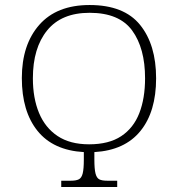

<svg xmlns="http://www.w3.org/2000/svg" viewBox="-20 -745 709 765"><path d="M224 0V-25H263Q283 -25 294 -30.5Q305 -36 309.5 -54Q314 -72 314 -109V-139Q192 -146 129.5 -223.5Q67 -301 67 -434Q67 -567 136.5 -646Q206 -725 337 -725Q474 -725 538 -646Q602 -567 602 -433Q602 -300 539.5 -223Q477 -146 356 -139V-109Q356 -72 360.5 -54Q365 -36 375.5 -30.5Q386 -25 407 -25H447V0ZM335 -170Q414 -170 463 -202.5Q512 -235 535 -294Q558 -353 558 -433Q558 -553 506.5 -623.5Q455 -694 337 -694Q225 -694 168 -624Q111 -554 111 -433Q111 -354 135.5 -295Q160 -236 209.5 -203Q259 -170 335 -170Z"/></svg>

Font: Noto Serif SemiCondensed ExtraLight
Style: Regular
Weight: 200
Width: 4
Designer: Monotype Design Team
Foundry: Monotype Imaging Inc.
Version: Version 2.014